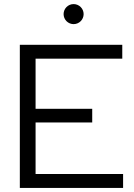

<svg xmlns="http://www.w3.org/2000/svg" viewBox="-20 -919 656 939"><path d="M340 -801C367 -801 389 -823 389 -850C389 -877 367 -899 340 -899C313 -899 291 -877 291 -850C291 -823 313 -801 340 -801ZM77 0H582V-68H154V-320H431V-387H154V-632H578V-700H77Z"/></svg>

Font: Red Hat Display
Style: Regular
Weight: 400
Designer: Pentagram, MCKL
Foundry: Pentagram, MCKL
Version: Version 1.023